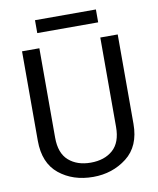

<svg xmlns="http://www.w3.org/2000/svg" viewBox="-94 -934 836 1017"><g transform="rotate(-10 324.0 -425.5)"><path d="M489.3 -710.9H583V-230Q583 -109.9 505.9 -50Q428.7 9.8 325.2 9.8Q216.3 9.8 142.3 -50Q68.4 -109.9 68.4 -230V-710.9H161.6V-230Q161.6 -146.5 206.8 -106.7Q252 -66.9 325.2 -66.9Q399.4 -66.9 444.3 -106.7Q489.3 -146.5 489.3 -230ZM492.2 -861.3V-792H164.6V-861.3Z"/></g></svg>

Font: RobotoDEMO
Style: Regular
Weight: 400
Designer: Christian Robertson
Foundry: Google
Version: Version 2.136